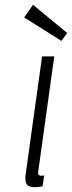

<svg xmlns="http://www.w3.org/2000/svg" viewBox="-20 -773 301 803"><path d="M156 -537 88 -49Q83 -16 91.5 -3Q100 10 126 10Q133 10 140.5 9Q148 8 158 6L165 -40Q160 -38 157.5 -38Q155 -38 152 -38Q145 -38 141.5 -42Q138 -46 140 -57L207 -537ZM261 -635 118 -753 81 -700 237 -602Z"/></svg>

Font: Secuela ExtLt
Style: Italic
Weight: 200
Italic angle: -8°
Designer: Fernando Haro
Foundry: deFharo
Version: Version 1.704